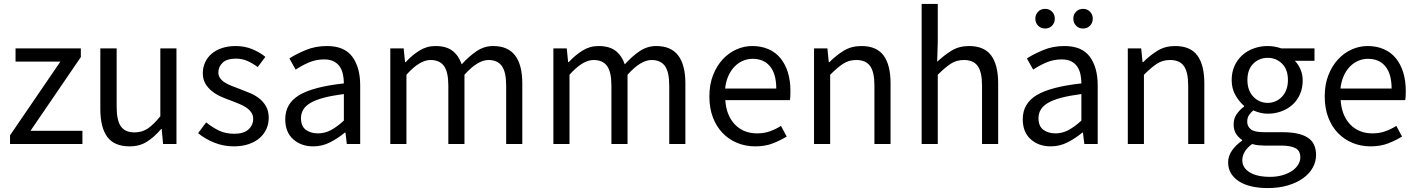

<svg xmlns="http://www.w3.org/2000/svg" viewBox="-20 -732 7204 976"><path d="M31 0V-44L287 -419H59V-486H391V-442L135 -67H399V0Z M639 12Q561 12 525.5 -36Q490 -84 490 -178V-486H573V-189Q573 -120 594.5 -89.5Q616 -59 664 -59Q702 -59 731 -78.5Q760 -98 795 -141V-486H877V0H809L802 -76H799Q765 -36 727.5 -12Q690 12 639 12Z M1168 12Q1116 12 1069 -7Q1022 -26 987 -55L1028 -110Q1060 -84 1093.5 -68Q1127 -52 1171 -52Q1219 -52 1243 -74Q1267 -96 1267 -128Q1267 -147 1257 -161Q1247 -175 1231.5 -185.5Q1216 -196 1196 -204Q1176 -212 1156 -220Q1130 -229 1104 -240.5Q1078 -252 1057.5 -268.5Q1037 -285 1024 -307Q1011 -329 1011 -360Q1011 -389 1022.5 -414.5Q1034 -440 1055.5 -458.5Q1077 -477 1108 -487.5Q1139 -498 1178 -498Q1224 -498 1262.5 -482Q1301 -466 1329 -443L1290 -391Q1265 -410 1238 -422Q1211 -434 1179 -434Q1133 -434 1111.5 -413Q1090 -392 1090 -364Q1090 -347 1099 -334.5Q1108 -322 1123 -312.5Q1138 -303 1157.5 -295.5Q1177 -288 1198 -280Q1224 -270 1250.5 -259Q1277 -248 1298 -231.5Q1319 -215 1332.5 -191Q1346 -167 1346 -133Q1346 -103 1334.5 -77Q1323 -51 1300.5 -31Q1278 -11 1244.5 0.5Q1211 12 1168 12Z M1572 12Q1511 12 1470.5 -24Q1430 -60 1430 -126Q1430 -206 1501 -248.5Q1572 -291 1728 -308Q1728 -331 1723.5 -353Q1719 -375 1708 -392Q1697 -409 1677.5 -419.5Q1658 -430 1628 -430Q1586 -430 1549 -414Q1512 -398 1483 -378L1451 -435Q1485 -457 1534 -477.5Q1583 -498 1642 -498Q1731 -498 1771 -443.5Q1811 -389 1811 -298V0H1743L1736 -58H1733Q1698 -29 1658 -8.5Q1618 12 1572 12ZM1596 -54Q1631 -54 1662 -70.5Q1693 -87 1728 -119V-254Q1667 -246 1625.5 -235Q1584 -224 1558.5 -209Q1533 -194 1521.5 -174.5Q1510 -155 1510 -132Q1510 -90 1535 -72Q1560 -54 1596 -54Z M1964 0V-486H2032L2039 -416H2042Q2074 -451 2111.5 -474.5Q2149 -498 2193 -498Q2249 -498 2280.5 -473.5Q2312 -449 2327 -405Q2365 -447 2403.5 -472.5Q2442 -498 2487 -498Q2562 -498 2598.5 -450Q2635 -402 2635 -308V0H2553V-297Q2553 -366 2531 -396.5Q2509 -427 2463 -427Q2408 -427 2341 -352V0H2259V-297Q2259 -366 2237 -396.5Q2215 -427 2168 -427Q2113 -427 2046 -352V0Z M2793 0V-486H2861L2868 -416H2871Q2903 -451 2940.5 -474.5Q2978 -498 3022 -498Q3078 -498 3109.5 -473.5Q3141 -449 3156 -405Q3194 -447 3232.5 -472.5Q3271 -498 3316 -498Q3391 -498 3427.5 -450Q3464 -402 3464 -308V0H3382V-297Q3382 -366 3360 -396.5Q3338 -427 3292 -427Q3237 -427 3170 -352V0H3088V-297Q3088 -366 3066 -396.5Q3044 -427 2997 -427Q2942 -427 2875 -352V0Z M3819 12Q3770 12 3727.5 -5.5Q3685 -23 3653.5 -55.5Q3622 -88 3604 -135Q3586 -182 3586 -242Q3586 -302 3604.5 -349.5Q3623 -397 3653.5 -430Q3684 -463 3723 -480.5Q3762 -498 3804 -498Q3850 -498 3886.5 -482Q3923 -466 3947.5 -436Q3972 -406 3985 -364Q3998 -322 3998 -270Q3998 -257 3997.5 -244.5Q3997 -232 3995 -223H3667Q3672 -145 3715.5 -99.5Q3759 -54 3829 -54Q3864 -54 3893.5 -64.5Q3923 -75 3950 -92L3979 -38Q3947 -18 3908 -3Q3869 12 3819 12ZM3666 -282H3926Q3926 -356 3894.5 -394.5Q3863 -433 3806 -433Q3780 -433 3756.5 -423Q3733 -413 3714 -393.5Q3695 -374 3682.5 -346Q3670 -318 3666 -282Z M4118 0V-486H4186L4193 -416H4196Q4231 -451 4269.5 -474.5Q4308 -498 4359 -498Q4436 -498 4471.5 -450Q4507 -402 4507 -308V0H4425V-297Q4425 -366 4403 -396.5Q4381 -427 4333 -427Q4295 -427 4266 -408Q4237 -389 4200 -352V0Z M4665 0V-712H4747V-518L4744 -418Q4779 -451 4817 -474.5Q4855 -498 4906 -498Q4983 -498 5018.5 -450Q5054 -402 5054 -308V0H4972V-297Q4972 -366 4950 -396.5Q4928 -427 4880 -427Q4842 -427 4813 -408Q4784 -389 4747 -352V0Z M5321 12Q5260 12 5219.5 -24Q5179 -60 5179 -126Q5179 -206 5250 -248.5Q5321 -291 5477 -308Q5477 -331 5472.5 -353Q5468 -375 5457 -392Q5446 -409 5426.5 -419.5Q5407 -430 5377 -430Q5335 -430 5298 -414Q5261 -398 5232 -378L5200 -435Q5234 -457 5283 -477.5Q5332 -498 5391 -498Q5480 -498 5520 -443.5Q5560 -389 5560 -298V0H5492L5485 -58H5482Q5447 -29 5407 -8.5Q5367 12 5321 12ZM5345 -54Q5380 -54 5411 -70.5Q5442 -87 5477 -119V-254Q5416 -246 5374.5 -235Q5333 -224 5307.5 -209Q5282 -194 5270.5 -174.5Q5259 -155 5259 -132Q5259 -90 5284 -72Q5309 -54 5345 -54ZM5293 -587Q5271 -587 5257 -601.5Q5243 -616 5243 -637Q5243 -658 5257 -672.5Q5271 -687 5293 -687Q5314 -687 5328 -672.5Q5342 -658 5342 -637Q5342 -616 5328 -601.5Q5314 -587 5293 -587ZM5485 -587Q5464 -587 5450 -601.5Q5436 -616 5436 -637Q5436 -658 5450 -672.5Q5464 -687 5485 -687Q5507 -687 5521 -672.5Q5535 -658 5535 -637Q5535 -616 5521 -601.5Q5507 -587 5485 -587Z M5713 0V-486H5781L5788 -416H5791Q5826 -451 5864.5 -474.5Q5903 -498 5954 -498Q6031 -498 6066.5 -450Q6102 -402 6102 -308V0H6020V-297Q6020 -366 5998 -396.5Q5976 -427 5928 -427Q5890 -427 5861 -408Q5832 -389 5795 -352V0Z M6424 224Q6379 224 6342 215.5Q6305 207 6278.5 190Q6252 173 6237.5 149Q6223 125 6223 93Q6223 62 6242 34Q6261 6 6294 -17V-21Q6276 -32 6263.5 -51.5Q6251 -71 6251 -100Q6251 -131 6268 -154Q6285 -177 6304 -190V-194Q6280 -214 6260.5 -247.5Q6241 -281 6241 -325Q6241 -365 6255.5 -397Q6270 -429 6295 -451.5Q6320 -474 6353.5 -486Q6387 -498 6424 -498Q6444 -498 6461.5 -494.5Q6479 -491 6493 -486H6662V-423H6562Q6579 -406 6590.5 -380Q6602 -354 6602 -323Q6602 -284 6588 -252.5Q6574 -221 6550 -199.5Q6526 -178 6493.5 -166Q6461 -154 6424 -154Q6406 -154 6387 -158.5Q6368 -163 6351 -171Q6338 -160 6329 -146.5Q6320 -133 6320 -113Q6320 -90 6338 -75Q6356 -60 6406 -60H6500Q6585 -60 6627.5 -32.5Q6670 -5 6670 56Q6670 90 6653 120.5Q6636 151 6604 174Q6572 197 6526.5 210.5Q6481 224 6424 224ZM6424 -209Q6445 -209 6463.5 -217Q6482 -225 6496.5 -240Q6511 -255 6519 -276.5Q6527 -298 6527 -325Q6527 -379 6497 -408.5Q6467 -438 6424 -438Q6381 -438 6351 -408.5Q6321 -379 6321 -325Q6321 -298 6329 -276.5Q6337 -255 6351.5 -240Q6366 -225 6384.5 -217Q6403 -209 6424 -209ZM6436 167Q6471 167 6499.5 158.5Q6528 150 6548 136.5Q6568 123 6579 105Q6590 87 6590 68Q6590 34 6565 21Q6540 8 6492 8H6408Q6394 8 6377.5 6.5Q6361 5 6345 0Q6319 19 6307 40Q6295 61 6295 82Q6295 121 6332.5 144Q6370 167 6436 167Z M6947 12Q6898 12 6855.5 -5.5Q6813 -23 6781.5 -55.5Q6750 -88 6732 -135Q6714 -182 6714 -242Q6714 -302 6732.5 -349.5Q6751 -397 6781.5 -430Q6812 -463 6851 -480.5Q6890 -498 6932 -498Q6978 -498 7014.5 -482Q7051 -466 7075.5 -436Q7100 -406 7113 -364Q7126 -322 7126 -270Q7126 -257 7125.5 -244.5Q7125 -232 7123 -223H6795Q6800 -145 6843.5 -99.5Q6887 -54 6957 -54Q6992 -54 7021.5 -64.5Q7051 -75 7078 -92L7107 -38Q7075 -18 7036 -3Q6997 12 6947 12ZM6794 -282H7054Q7054 -356 7022.5 -394.5Q6991 -433 6934 -433Q6908 -433 6884.5 -423Q6861 -413 6842 -393.5Q6823 -374 6810.5 -346Q6798 -318 6794 -282Z"/></svg>

Font: Processing Sans Pro
Style: Regular
Weight: 400
Designer: Paul D. Hunt
Foundry: Adobe Systems Incorporated
Version: Version 2.020;PS 2.000;hotconv 1.0.86;makeotf.lib2.5.63406